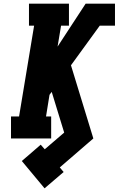

<svg xmlns="http://www.w3.org/2000/svg" viewBox="-20 -755 647 1047"><path d="M223 272 99 123 202 34 224 59 330 -32 280 -195 262 -254 250 -238 231 -120H259V0H40V-120H84L166 -615H138V-735H356V-615H313L294 -501L447 -735H607V-615H524L367 -399L489 0L306 158L327 183Z"/></svg>

Font: Iosevka Etoile Heavy Oblique
Style: Regular
Weight: 900
Italic angle: -9°
Designer: Belleve Invis
Foundry: Belleve Invis
Version: Version 15.5.2; ttfautohint (v1.8.4)